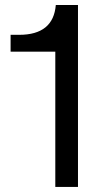

<svg xmlns="http://www.w3.org/2000/svg" viewBox="-20 -741 401 761"><path d="M199.2 0V-536.1H22V-603H56.2Q191.4 -603 201.2 -721.2H289.1V0Z"/></svg>

Font: Lumene Sans Expanded
Style: Regular
Weight: 400
Width: 7
Designer: Deni Anggara
Version: Version 1.003;Glyphs 3.1.2 (3151)